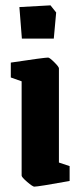

<svg xmlns="http://www.w3.org/2000/svg" viewBox="-20 -680 298 711"><path d="M61 -537.1 51.8 -653.8 167 -660.2 188 -633.8 179.2 -537.1ZM106.9 11.2Q101.1 11.2 80.6 -6.3Q60.1 -23.9 60.1 -29.8V-378.9L20 -393.1V-448.2Q144 -466.8 158.2 -466.8Q163.6 -466.8 180.9 -449.7Q198.2 -432.6 198.2 -426.8V-78.1L237.8 -64.9V-9.8Q121.1 11.2 106.9 11.2Z"/></svg>

Font: Grenze
Style: Bold
Weight: 700
Designer: Renata Polastri
Foundry: Omnibus-Type
Version: Version 1.002;PS 001.002;hotconv 1.0.88;makeotf.lib2.5.64775